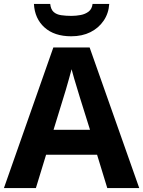

<svg xmlns="http://www.w3.org/2000/svg" viewBox="-20 -959 730 979"><path d="M527 0 475 -170H215L163 0H0L252 -717H437L690 0ZM387 -463Q382 -480 374 -506Q366 -532 358 -559Q350 -586 345 -606Q340 -586 331.5 -556.5Q323 -527 315.5 -500.5Q308 -474 304 -463L253 -297H439ZM537 -939Q534 -891 508.5 -853.5Q483 -816 441 -795Q399 -774 343 -774Q257 -774 207 -819Q157 -864 153 -939H236Q239 -911 253.5 -898Q268 -885 292 -881.5Q316 -878 344 -878Q368 -878 391.5 -882.5Q415 -887 432 -900Q449 -913 452 -939Z"/></svg>

Font: Noto Sans Telugu
Style: Regular
Weight: 400
Designer: Jelle Bosma - Monotype Design Team
Foundry: Monotype Imaging Inc.
Version: Version 2.003